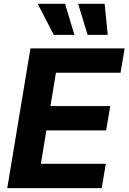

<svg xmlns="http://www.w3.org/2000/svg" viewBox="-20 -979 669 999"><path d="M17.8 0H509.2L530.5 -126.8H192.8L221.2 -300.4H532.3L553.6 -427.2H242.5L271 -600.5H607.2L628.6 -727.3H138.5ZM176.1 -959.2 259.9 -797.6H367.2L318.5 -959.2ZM386.7 -959.2 435.7 -797.6H540.5L524.5 -959.2Z"/></svg>

Font: Margiela Sans
Style: Bold Italic
Weight: 700
Italic angle: -9.39999°
Designer: Stefan Endress, Andreas Faust
Version: Version 1.100;FEAKit 1.0